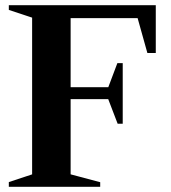

<svg xmlns="http://www.w3.org/2000/svg" viewBox="-20 -720 659 740"><path d="M14 -18.2 111.8 -50.6 103.8 -39.2V-660.8L111.8 -649.4L14 -681.8V-700H580.4V-515.8H548L508.2 -658L519.2 -650H243.8L252.2 -658.4V-375.6L243.8 -384H405.4L394.4 -376L432.4 -476.8H453V-243.2H433.4L394 -346L405.4 -338H243.8L252.2 -346.4V-39.2L244.2 -50.2L366.2 -17.8V0H14Z"/></svg>

Font: Wittgenstein
Style: Regular
Weight: 400
Designer: Jörg Drees
Foundry: Jörg Drees
Version: Version 1.003;Glyphs 3.1.2 (3151)